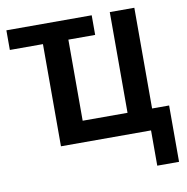

<svg xmlns="http://www.w3.org/2000/svg" viewBox="-94 -778 1040 1068"><g transform="rotate(-10 426.5 -244.5)"><path d="M12.2 -577.1V-688H494.1V-577.1H342.8V-119.1H596.2V-688H734.9V-119.1H831.1V199.2H708V0H199.2V-577.1Z"/></g></svg>

Font: Libra Sans Modern
Style: Bold
Weight: 700
Foundry: Stefan Peev, Context Ltd
Version: Version 1.000